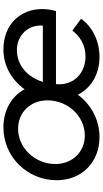

<svg xmlns="http://www.w3.org/2000/svg" viewBox="241 -832 603 1125"><g transform="rotate(-90 542.5 -269.5)"><path d="M1040 -243C1046 -263 1052 -292 1052 -324C1052 -448 966 -551 814 -551C718 -551 635 -501 582 -427C541 -503 460 -551 359 -551C185 -551 49 -410 49 -239C49 -90 156 12 302 12C403 12 494 -38 550 -115C590 -35 672 12 772 12C869 12 952 -34 995 -96L926 -147C893 -104 843 -70 775 -70C676 -70 602 -139 612 -243ZM813 -472C893 -472 962 -410 955 -320H625C652 -407 719 -472 813 -472ZM311 -74C215 -74 144 -147 144 -247C144 -366 238 -465 351 -465C447 -465 517 -392 517 -293C517 -173 424 -74 311 -74Z"/></g></svg>

Font: Plus Jakarta Text
Style: Italic
Weight: 400
Italic angle: -12°
Designer: Gumpita Rahayu
Foundry: Tokotype Studio
Version: Version 1.000;hotconv 1.0.109;makeotfexe 2.5.65596